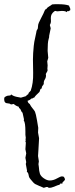

<svg xmlns="http://www.w3.org/2000/svg" viewBox="-21 -816 361 919"><path d="M79.1 -348.6 102.5 -355.5Q104.5 -355.5 107.4 -361.3L113.3 -364.3Q115.2 -366.2 115.2 -368.2Q115.2 -370.1 117.2 -372.6Q119.1 -375 121.1 -376.5Q123 -377.9 126 -381.8Q138.7 -417 137.7 -466.8Q136.7 -516.6 136.7 -531.2Q136.7 -545.9 137.7 -561.5Q138.7 -577.1 140.6 -596.7Q142.6 -616.2 147.5 -636.2Q152.3 -656.2 152.8 -661.6Q153.3 -667 154.8 -670.4Q156.2 -673.8 157.7 -675.3Q159.2 -676.8 160.2 -681.2Q161.1 -685.5 161.1 -691.9Q161.1 -698.2 165 -707.5Q168.9 -716.8 175.8 -729.5Q182.6 -742.2 186.5 -750.5Q190.4 -758.8 191.9 -763.2Q193.4 -767.6 198.2 -772.5H202.1V-775.4Q207 -781.2 214.8 -785.6Q222.7 -790 228.5 -794.9Q236.3 -795.9 243.2 -795.9H256.8Q293 -795.9 309.6 -789.1Q310.5 -784.2 313 -780.3Q315.4 -776.4 315.4 -771.5V-767.6Q312.5 -765.6 310.5 -764.2Q308.6 -762.7 305.7 -761.7V-762.7Q304.7 -763.7 303.2 -763.7Q301.8 -763.7 298.8 -757.8Q293 -763.7 274.4 -763.7L252 -761.7L245.1 -763.7H244.1Q238.3 -762.7 231.4 -754.9Q224.6 -747.1 223.1 -738.8Q221.7 -730.5 222.7 -718.3Q223.6 -706.1 217.8 -697.3V-695.3L221.7 -680.7L213.9 -642.6Q215.8 -641.6 211.4 -627.4Q207 -613.3 207 -572.3L210 -539.1L205.1 -522.5L207 -502.9Q207 -497.1 206.1 -491.2Q205.1 -485.4 207 -480.5Q206.1 -474.6 203.1 -470.7Q200.2 -466.8 198.2 -461.9L199.2 -455.1Q199.2 -444.3 193.4 -435.5Q187.5 -426.8 188.5 -414.1Q185.5 -408.2 182.1 -404.8Q178.7 -401.4 178.7 -392.6Q172.9 -391.6 171.4 -386.2Q169.9 -380.9 168 -376Q148.4 -358.4 142.6 -348.6Q137.7 -348.6 136.2 -346.2Q134.8 -343.8 129.9 -344.7Q121.1 -335.9 111.3 -334Q111.3 -324.2 121.1 -318.4Q127 -306.6 135.3 -296.9Q143.6 -287.1 146.5 -281.2Q150.4 -272.5 156.2 -239.7Q162.1 -207 162.1 -204.1L161.1 -181.6L166 -154.3L163.1 -101.6L161.1 -69.3L165 -43.9L163.1 -30.3L165 -16.6Q166 2.9 169.9 15.1Q173.8 27.3 189 37.6Q204.1 47.9 216.8 47.9Q234.4 47.9 251.5 38.1Q268.6 28.3 275.4 28.3Q283.2 28.3 285.2 31.2Q287.1 34.2 287.1 34.7Q287.1 35.2 290 41Q290 46.9 283.7 51.8Q277.3 56.6 277.8 60.1Q278.3 63.5 275.4 63.5L270.5 61.5Q267.6 61.5 267.6 64.5Q262.7 69.3 260.3 69.3Q257.8 69.3 251 72.3L233.4 79.1Q223.6 83 216.8 83Q210 83 208.5 80.6Q207 78.1 203.1 79.1H201.2L188.5 83Q177.7 79.1 167.5 74.2Q157.2 69.3 146.5 64.5Q139.6 59.6 134.3 52.7Q128.9 45.9 126 43Q123 40 120.1 35.2Q117.2 30.3 115.7 20.5Q114.3 10.7 107.4 5.9Q108.4 3.9 108.4 1L102.5 -31.2L104.5 -40L100.6 -60.5L104.5 -82L100.6 -101.6L102.5 -128.9V-135.7L100.6 -136.7L102.5 -147.5L100.6 -148.4L102.5 -155.3L100.6 -170.9V-185.5Q100.6 -230.5 92.8 -238.3Q93.8 -240.2 93.8 -245.1L86.9 -276.4Q82 -280.3 80.6 -284.7Q79.1 -289.1 77.1 -292.5Q75.2 -295.9 71.8 -297.9Q68.4 -299.8 69.3 -304.7Q53.7 -309.6 44.9 -318.4L34.2 -316.4H31.2Q25.4 -321.3 16.6 -321.3Q-1 -321.3 -1 -340.8Q-1 -347.7 1 -350.6Q11.7 -358.4 20.5 -358.4Q29.3 -358.4 30.3 -360.8Q31.2 -363.3 33.2 -363.3H34.2Q41 -356.4 58.6 -352.5Q76.2 -348.6 79.1 -348.6Z"/></svg>

Font: Mountains of Christmas
Style: Regular
Weight: 400
Designer: Crystal Kluge
Foundry: Font Diner, Inc DBA Tart Workshop
Version: Version 1.003